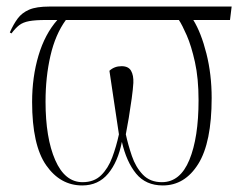

<svg xmlns="http://www.w3.org/2000/svg" viewBox="-20 -556 758 586"><path d="M231 10Q164 10 121 -51.5Q78 -113 78 -245Q78 -321 97.5 -386.5Q117 -452 155 -495H120Q88 -495 69 -491.5Q50 -488 38.5 -479Q27 -470 15 -454L10 -457Q21 -482 34 -499.5Q47 -517 69 -526.5Q91 -536 131 -536H687L682 -495H570Q594 -456 610 -392.5Q626 -329 626 -257Q626 -121 585 -55.5Q544 10 477 10Q425 10 395.5 -26Q366 -62 352 -123Q340 -62 310 -26Q280 10 231 10ZM474 0Q530 0 558 -68Q586 -136 586 -250Q586 -317 575 -366.5Q564 -416 550 -448Q536 -480 526 -495H181Q149 -451 134 -386Q119 -321 119 -246Q119 -135 148.5 -67.5Q178 0 232 0Q267 0 288.5 -21Q310 -42 322.5 -75.5Q335 -109 343 -146Q335 -202 328 -246Q321 -290 314 -340Q329 -354 351 -354Q372 -354 380 -340Q388 -326 387 -303Q386 -285 382 -255.5Q378 -226 373 -196Q368 -166 364 -146Q371 -114 382.5 -80Q394 -46 416 -23Q438 0 474 0Z"/></svg>

Font: Noto Serif Display Condensed ExtraLight
Style: Regular
Weight: 200
Width: 3
Designer: Monotype Design Team
Foundry: Monotype Imaging Inc.
Version: Version 2.009